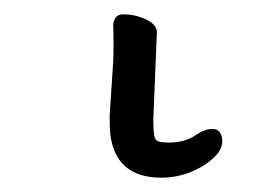

<svg xmlns="http://www.w3.org/2000/svg" viewBox="-20 37 390 268"><path d="M138 123Q139 96 138 71Q140 57 151.5 57Q163 57 173 60Q199 68 199 82L197 130L194 204Q194 216 195 224.5Q196 233 201.5 234.5Q207 236 215 236Q239 236 254 225Q266 217 277 217Q288 217 290 230.5Q292 244 279 256.5Q266 269 246.5 277Q227 285 205 285Q142 285 134 225Q133 213 133 199Z"/></svg>

Font: Moon Stars Kai T
Style: Regular
Weight: 400
Designer: GuiWonder
Version: Version 1.101